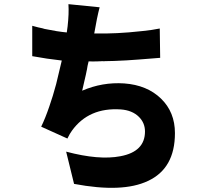

<svg xmlns="http://www.w3.org/2000/svg" viewBox="-20 -841 1009 923"><path d="M691 29Q569 87 336 43L298 -112Q456 -70 559 -90Q677 -112 677 -209Q677 -250 648 -279Q616 -311 560 -315Q407 -325 326 -213Q316 -200 304 -175L178 -232Q198 -273 217 -329Q234 -377 250 -437L277 -550Q205 -558 135 -571V-717Q167 -708 184 -705L194 -702Q257 -689 301 -685L305 -714Q312 -776 309 -821L459 -806Q453 -784 446 -750L433 -680Q542 -678 657 -691L667 -692Q685 -694 708 -697L748 -704L750 -563L649 -555Q587 -550 529 -548L485 -547Q479 -546 474 -547L451 -546Q425 -545 406 -546Q400 -523 398 -507L396 -498Q395 -496 395 -493L393 -483Q383 -437 375 -405Q472 -447 577 -440Q687 -432 754 -367Q821 -302 821 -201Q821 -31 691 29Z"/></svg>

Font: Xiangcui Wave Sans Xiangcui Wave Sans
Style: Regular
Weight: 800
Width: 3
Version: Version 0.920;March 28, 2024;FontCreator 14.0.0.2814 64-bit